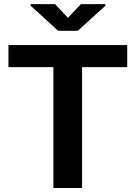

<svg xmlns="http://www.w3.org/2000/svg" viewBox="-20 -935 675 955"><path d="M612.8 -601.1H388.2V0H245.6V-601.1H22V-710.9H612.8ZM317.9 -846.2 382.3 -914.6H503.9V-906.2L366.7 -781.7H269.5L132.3 -906.7V-914.6H253.9Z"/></svg>

Font: Roboto Web
Style: Bold
Weight: 700
Designer: Google
Version: Version 1.200310; 2013